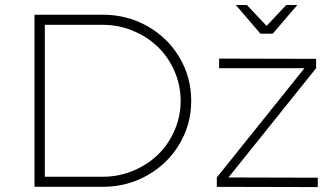

<svg xmlns="http://www.w3.org/2000/svg" viewBox="-20 -759 1359 780"><path d="M1087.9 -622.1H1038.1L938 -738.8H982.9L1063 -653.8L1143.1 -738.8H1188ZM397.9 -699.2Q496.1 -699.2 578.6 -652.8Q661.1 -606.4 709 -525.9Q756.8 -445.3 756.8 -349.1Q756.8 -253.9 709 -173.6Q661.1 -93.3 578.4 -46.6Q495.6 0 397 0H120.1V-699.2ZM397.9 -41Q462.4 -41 521 -65.4Q579.6 -89.8 621.8 -130.9Q664.1 -171.9 689 -229Q713.9 -286.1 713.9 -349.1Q713.9 -412.6 689 -469.7Q664.1 -526.9 621.6 -568.1Q579.1 -609.4 520.5 -633.8Q461.9 -658.2 397 -658.2H162.1V-41ZM908.2 -38.1 1271 -37.1V1L860.8 0V-38.1L1216.8 -481.9H870.1V-521L1264.2 -520V-481.9Z"/></svg>

Font: Montserrat-Arabic ExtraLight
Style: Regular
Weight: 275
Designer: Mohamed Gaber
Foundry: Kief Type Foundry
Version: Version 5.008;PS 005.008;hotconv 1.0.88;makeotf.lib2.5.64775